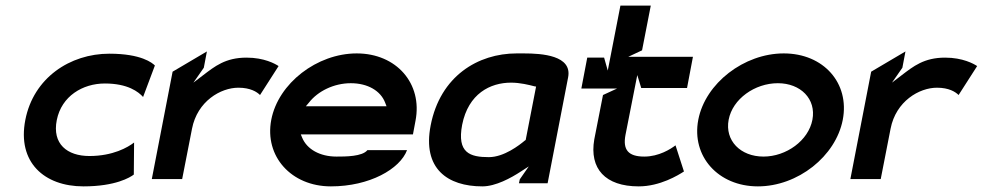

<svg xmlns="http://www.w3.org/2000/svg" viewBox="-20 -652 3496 683"><path d="M70 -225C41 -75 137 11 277 11C391 11 443 -21 456 -31L457 -145C435 -128 382 -97 298 -97C219 -97 165 -140 182 -225C199 -310 274 -355 353 -355C435 -355 473 -325 489 -307L531 -419C522 -428 483 -461 369 -461C229 -461 99 -375 70 -225Z M520 -15H628L663 -194C682 -292 765 -340 828 -340C871 -340 894 -325 905 -314L971 -417C959 -425 920 -447 857 -447C782 -447 744 -416 702 -384L668 -358L705 -411L716 -469L594 -397Z M945 -226C920 -96 1016 11 1157 11C1295 11 1403 -51 1428 -118H1287C1269 -95 1209 -95 1177 -95C1118 -95 1072 -121 1055 -162L1050 -174H1449L1458 -222C1484 -355 1390 -462 1249 -462C1108 -462 970 -356 945 -226ZM1068 -274 1079 -287C1111 -328 1168 -356 1228 -356C1288 -356 1334 -329 1350 -287L1355 -274Z M1512 -206C1482 -52 1572 11 1696 11C1743 11 1798 -19 1833 -42L1861 -60L1829 -14L1826 0H1928L2001 -377C2016 -455 1908 -462 1843 -462H1818C1680 -462 1546 -381 1512 -206ZM1624 -208C1646 -319 1724 -358 1798 -358C1830 -358 1862 -350 1881 -345L1887 -344L1850 -154L1847 -152C1828 -136 1773 -93 1719 -93C1652 -93 1605 -108 1624 -208Z M2048 -337H2175L2125 -314L2094 -156C2076 -52 2133 11 2252 11C2328 11 2393 -29 2413 -42L2383 -135C2366 -122 2324 -95 2272 -95C2215 -95 2195 -119 2205 -172L2247 -385L2261 -339H2424L2445 -450H2215L2264 -473L2295 -632H2187L2142 -401L2129 -447H2069Z M2464 -226C2439 -96 2535 11 2676 11C2818 11 2953 -96 2978 -226C3003 -356 2910 -462 2768 -462C2627 -462 2489 -356 2464 -226ZM2572 -226C2586 -300 2665 -356 2747 -356C2828 -356 2884 -300 2870 -226C2856 -152 2777 -95 2696 -95C2614 -95 2558 -152 2572 -226Z M3005 -15H3113L3148 -194C3167 -292 3250 -340 3313 -340C3356 -340 3379 -325 3390 -314L3456 -417C3444 -425 3405 -447 3342 -447C3267 -447 3229 -416 3187 -384L3153 -358L3190 -411L3201 -469L3079 -397Z"/></svg>

Font: Charger Eco
Style: Obl
Weight: 1000
Designer: Jasper
Foundry: Cannot Into Space Fonts
Version: Version 1.1